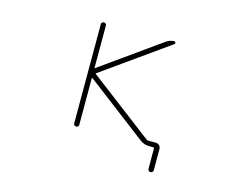

<svg xmlns="http://www.w3.org/2000/svg" viewBox="-90 -687 1180 925"><g transform="rotate(15 500.0 -224.5)"><path d="M711.9 82V-19.5Q711.9 -24.4 708 -24.4H685.5Q661.1 -24.4 641.6 -39.1L337.9 -270.5Q335 -272.5 335 -268.6V-36.1Q335 -31.2 331.1 -27.8Q327.1 -24.4 322.3 -24.4Q317.4 -24.4 313.5 -27.8Q309.6 -31.2 309.6 -36.1V-532.2Q309.6 -537.1 313.5 -540.5Q317.4 -543.9 322.3 -543.9Q327.1 -543.9 331.1 -540.5Q335 -537.1 335 -532.2V-321.3Q335 -317.4 337.9 -320.3L633.8 -531.2Q652.3 -543.9 673.8 -543.9Q677.7 -543.9 679.7 -539.1Q681.6 -534.2 677.7 -531.2L349.6 -297.9Q345.7 -295.9 349.6 -293L668 -50.8Q670.9 -48.8 675.8 -48.8H713.9Q723.6 -48.8 731 -41.5Q738.3 -34.2 738.3 -24.4V82Q738.3 87.9 734.4 91.3Q730.5 94.7 725.1 94.7Q719.7 94.7 715.8 91.3Q711.9 87.9 711.9 82Z"/></g></svg>

Font: Rounded-X Mgen+ 1mn thin
Style: Regular
Weight: 100
Designer: [Source Han Sans]
Ryoko NISHIZUKA  (kana & ideographs); Paul D. Hunt (Latin, Greek & Cyrillic); Wenlong ZHANG  (bopomofo
Version: Version 1.059.20150602